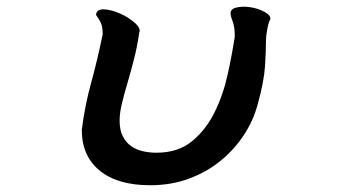

<svg xmlns="http://www.w3.org/2000/svg" viewBox="-20 -506 1040 565"><path d="M262.7 -461.9Q263.7 -479.5 285.6 -478.5Q307.6 -477.5 333 -466.3Q358.4 -455.1 377 -438.5Q395.5 -421.9 389.6 -409.2Q383.8 -369.1 374.5 -332.5Q365.2 -295.9 355.5 -263.2Q345.7 -230.5 338.9 -202.1Q332 -173.8 332 -151.4Q332 -123 341.3 -105Q350.6 -86.9 365.7 -76.2Q380.9 -65.4 400.4 -61Q419.9 -56.6 440.4 -56.6Q503.9 -56.6 544.9 -90.3Q585.9 -124 611.3 -175.3Q636.7 -226.6 649.9 -286.6Q663.1 -346.7 670.9 -398.4Q670.9 -414.1 669.4 -423.3Q668 -432.6 666 -439Q664.1 -445.3 662.1 -450.2Q660.2 -455.1 659.2 -460.9Q655.3 -478.5 673.8 -483.4Q692.4 -488.3 715.8 -484.9Q739.3 -481.4 758.3 -471.2Q777.3 -460.9 775.4 -449.2Q770.5 -441.4 766.6 -420.9Q762.7 -400.4 762.7 -386.7Q762.7 -356.4 759.8 -310.5Q756.8 -264.6 737.3 -195.3Q724.6 -149.4 696.8 -107.4Q668.9 -65.4 628.9 -32.7Q588.9 0 536.6 19.5Q484.4 39.1 421.9 39.1Q326.2 39.1 273.4 -3.9Q220.7 -46.9 220.7 -124Q229.5 -194.3 248 -261.7Q266.6 -329.1 282.2 -405.3Q282.2 -427.7 276.4 -439.5Q270.5 -451.2 262.7 -461.9Z"/></svg>

Font: JasonHandwriting1
Style: Regular
Weight: 400
Version: Version 1.48.20